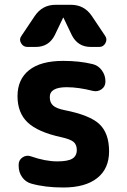

<svg xmlns="http://www.w3.org/2000/svg" viewBox="-20 -790 540 819"><path d="M96.7 -589.8Q79.1 -589.8 69.8 -606Q60.5 -622.1 71.3 -636.7L128.9 -722.7Q161.1 -769.5 216.8 -769.5H283.2Q338.9 -769.5 371.1 -722.7L428.7 -636.7Q438.5 -622.1 429.7 -606Q420.9 -589.8 403.3 -589.8H367.2Q311.5 -589.8 286.1 -640.6L251 -713.9Q251 -714.8 250 -714.8Q249 -714.8 249 -713.9L213.9 -640.6Q188.5 -589.8 132.8 -589.8ZM254.9 -320.3Q364.3 -298.8 404.8 -259.8Q445.3 -220.7 445.3 -144.5Q445.3 -70.3 394.5 -30.3Q343.8 9.8 250 9.8Q171.9 9.8 113.3 -6.8Q88.9 -13.7 74.2 -34.7Q59.6 -55.7 59.6 -82V-87.9Q59.6 -107.4 76.2 -118.7Q92.8 -129.9 112.3 -123Q173.8 -101.6 224.6 -101.6Q269.5 -101.6 288.6 -113.3Q307.6 -125 307.6 -150.4Q307.6 -172.9 293.9 -184.6Q280.3 -196.3 240.2 -205.1Q141.6 -226.6 98.1 -267.6Q54.7 -308.6 54.7 -379.9Q54.7 -451.2 104 -490.7Q153.3 -530.3 250 -530.3Q319.3 -530.3 375 -516.6Q399.4 -510.7 414.6 -489.7Q429.7 -468.8 429.7 -443.4V-442.4Q429.7 -420.9 413.1 -409.2Q396.5 -397.5 376 -402.3Q314.5 -418 264.6 -418Q191.4 -418 192.4 -375Q192.4 -352.5 206.5 -339.8Q220.7 -327.1 254.9 -320.3Z"/></svg>

Font: Rounded Mgen+ 1m bold
Style: Bold
Weight: 700
Designer: [Source Han Sans]
Ryoko NISHIZUKA  (kana & ideographs); Paul D. Hunt (Latin, Greek & Cyrillic); Wenlong ZHANG  (bopomofo
Version: Version 1.059.20150602